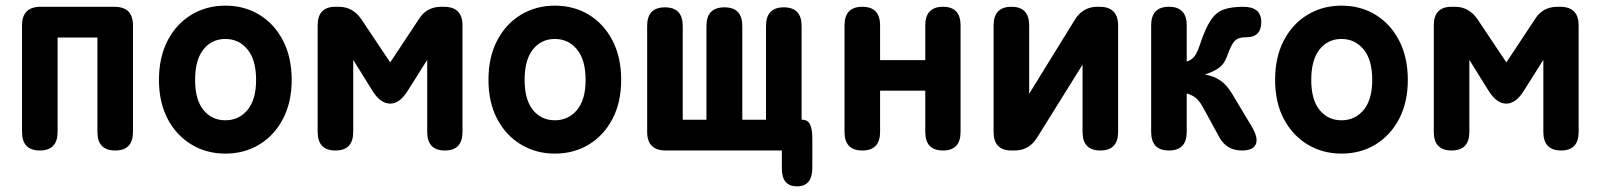

<svg xmlns="http://www.w3.org/2000/svg" viewBox="-20 -533 5670 680"><path d="M121 0Q58 0 58 -66V-443Q58 -509 124 -509H385Q451 -509 451 -443V-66Q451 0 388 0Q325 0 325 -66V-400H184V-66Q184 0 121 0Z M778 11Q711 11 657.5 -21.5Q604 -54 573.5 -112.5Q543 -171 543 -250Q543 -330 573.5 -389Q604 -448 657.5 -480.5Q711 -513 778 -513Q846 -513 899 -480.5Q952 -448 982.5 -389Q1013 -330 1013 -250Q1013 -171 982.5 -112.5Q952 -54 899 -21.5Q846 11 778 11ZM778 -107Q826 -107 856.5 -143.5Q887 -180 887 -250Q887 -321 856.5 -358Q826 -395 778 -395Q730 -395 700.5 -358Q671 -321 671 -250Q671 -180 700.5 -143.5Q730 -107 778 -107Z M1168 0Q1105 0 1105 -66V-443Q1105 -509 1168 -509H1180Q1229 -509 1259 -466L1362 -312L1464 -466Q1491 -509 1543 -509H1552Q1618 -509 1618 -443V-66Q1618 0 1556 0Q1493 0 1493 -66V-321L1423 -210Q1395 -166 1362 -166Q1328 -166 1300 -210L1231 -321V-66Q1231 0 1168 0Z M1945 11Q1878 11 1824.5 -21.5Q1771 -54 1740.5 -112.5Q1710 -171 1710 -250Q1710 -330 1740.5 -389Q1771 -448 1824.5 -480.5Q1878 -513 1945 -513Q2013 -513 2066 -480.5Q2119 -448 2149.5 -389Q2180 -330 2180 -250Q2180 -171 2149.5 -112.5Q2119 -54 2066 -21.5Q2013 11 1945 11ZM1945 -107Q1993 -107 2023.5 -143.5Q2054 -180 2054 -250Q2054 -321 2023.5 -358Q1993 -395 1945 -395Q1897 -395 1867.5 -358Q1838 -321 1838 -250Q1838 -180 1867.5 -143.5Q1897 -107 1945 -107Z M2803 127Q2749 127 2749 64V0H2338Q2272 0 2272 -66V-441Q2272 -507 2335 -507Q2398 -507 2398 -441V-109H2482V-441Q2482 -507 2546 -507Q2609 -507 2609 -441V-109H2693V-441Q2693 -507 2756 -507Q2819 -507 2819 -441V-109H2821Q2841 -109 2849 -92Q2857 -75 2857 -43V61Q2857 127 2803 127Z M3034 0Q2971 0 2971 -66V-443Q2971 -509 3034 -509Q3097 -509 3097 -443V-320H3257V-443Q3257 -509 3320 -509Q3382 -509 3382 -443V-66Q3382 0 3320 0Q3257 0 3257 -66V-212H3097V-66Q3097 0 3034 0Z M3562 0Q3499 0 3499 -66V-443Q3499 -509 3562 -509Q3625 -509 3625 -443V-201L3788 -465Q3816 -509 3867 -509H3874Q3940 -509 3940 -443V-66Q3940 0 3877 0Q3814 0 3814 -66V-304L3652 -44Q3624 0 3573 0Z M4120 0Q4057 0 4057 -66V-443Q4057 -509 4120 -509Q4183 -509 4183 -443V-315Q4201 -321 4210.5 -333.5Q4220 -346 4228 -370Q4248 -431 4267.5 -460.5Q4287 -490 4314.5 -499.5Q4342 -509 4383 -509Q4447 -509 4447 -455Q4447 -401 4394 -401Q4378 -401 4366.5 -397Q4355 -393 4346 -379Q4337 -365 4326 -334Q4316 -306 4297 -292.5Q4278 -279 4247 -269Q4279 -264 4302 -248Q4325 -232 4343 -202L4412 -87Q4437 -46 4428 -23Q4419 0 4378 0Q4325 0 4299 -46L4241 -152Q4230 -173 4217 -184.5Q4204 -196 4183 -202V-66Q4183 0 4120 0Z M4731 11Q4664 11 4610.5 -21.5Q4557 -54 4526.5 -112.5Q4496 -171 4496 -250Q4496 -330 4526.5 -389Q4557 -448 4610.5 -480.5Q4664 -513 4731 -513Q4799 -513 4852 -480.5Q4905 -448 4935.5 -389Q4966 -330 4966 -250Q4966 -171 4935.5 -112.5Q4905 -54 4852 -21.5Q4799 11 4731 11ZM4731 -107Q4779 -107 4809.5 -143.5Q4840 -180 4840 -250Q4840 -321 4809.5 -358Q4779 -395 4731 -395Q4683 -395 4653.5 -358Q4624 -321 4624 -250Q4624 -180 4653.5 -143.5Q4683 -107 4731 -107Z M5121 0Q5058 0 5058 -66V-443Q5058 -509 5121 -509H5133Q5182 -509 5212 -466L5315 -312L5417 -466Q5444 -509 5496 -509H5505Q5571 -509 5571 -443V-66Q5571 0 5509 0Q5446 0 5446 -66V-321L5376 -210Q5348 -166 5315 -166Q5281 -166 5253 -210L5184 -321V-66Q5184 0 5121 0Z"/></svg>

Font: Zen Maru Gothic Black
Style: Regular
Weight: 900
Designer: Yoshimichi Ohira
Foundry: Positype
Version: Version 1.001